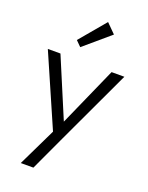

<svg xmlns="http://www.w3.org/2000/svg" viewBox="-169 -818 849 1101"><g transform="rotate(20 255.0 -267.5)"><path d="M228 2 22 -470H99L265 -76H236L411 -470H489L268 2ZM100 198 229 -69 268 2 177 198ZM193 -543 161 -575 294 -733 350 -677Z"/></g></svg>

Font: Outfit-Light
Style: Regular
Weight: 300
Designer: Rodrigo Fuenzalida
Foundry: fragTYPE
Version: Version 1.000